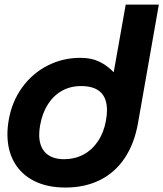

<svg xmlns="http://www.w3.org/2000/svg" viewBox="-20 -810 715 840"><path d="M12.5 -222.5Q12.5 -253.5 18.5 -286.5Q32.5 -366 77 -427.5Q121.5 -489 188 -523Q254.5 -557 332 -557Q380 -557 414.5 -540.2Q449 -523.5 477.5 -494L530 -790H675L583.5 -270Q567.5 -180.5 525 -117.5Q482.5 -54.5 416.8 -22Q351 10.5 266 10.5Q187 10.5 129.8 -18.2Q72.5 -47 42.5 -99.5Q12.5 -152 12.5 -222.5ZM443.5 -282Q448 -307 448 -328Q448 -433.5 334.5 -433.5Q288.5 -433.5 251.5 -413Q214.5 -392.5 189.8 -354Q165 -315.5 155.5 -262Q151.5 -239 151.5 -221Q151.5 -168.5 179.8 -141Q208 -113.5 260.5 -113.5Q306.5 -113.5 344.5 -133.5Q382.5 -153.5 408.2 -191.5Q434 -229.5 443.5 -282Z"/></svg>

Font: JuliaMono ExtraBoldItalic
Style: Regular
Weight: 800
Italic angle: -9°
Monospace: yes
Designer: cormullion
Foundry: corm
Version: Version 0.049; ttfautohint (v1.8.4)